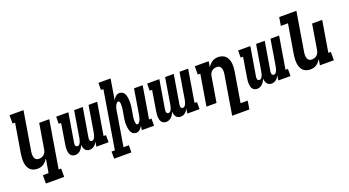

<svg xmlns="http://www.w3.org/2000/svg" viewBox="-61 -1450 4323 2380"><g transform="rotate(-20 2100.0 -260.0)"><path d="M474 215H233V105H308L339 -78Q327 -59 312.5 -42.5Q298 -26 279.5 -14Q261 -2 240.5 3Q220 8 200 8Q172 8 146 -1Q120 -10 102.5 -28.5Q85 -47 75.5 -72Q66 -97 63 -123.5Q60 -150 61.5 -178Q63 -206 67 -234L132 -625H99V-735H283L197 -216Q195 -203 194.5 -190Q194 -177 195.5 -164.5Q197 -152 201 -140.5Q205 -129 213 -120Q221 -111 233 -106.5Q245 -102 258 -102Q275 -102 292.5 -107.5Q310 -113 324 -125Q338 -137 346 -154Q354 -171 357 -188L412 -520H545L441 105H474Z M887 8Q869 8 853 0.5Q837 -7 827.5 -21Q818 -35 813 -52.5Q808 -70 807 -88Q801 -70 791 -52.5Q781 -35 767 -21Q753 -7 734.5 0.5Q716 8 697 8Q679 8 663.5 1Q648 -6 638 -19.5Q628 -33 623.5 -50Q619 -67 618 -84.5Q617 -102 618.5 -120Q620 -138 623 -156L667 -426H635L636 -520H797L733 -137Q732 -128 732 -119.5Q732 -111 735 -103Q738 -95 745.5 -90.5Q753 -86 762 -86Q771 -86 779 -91.5Q787 -97 792 -105Q797 -113 801 -122Q805 -131 807.5 -139.5Q810 -148 812 -157Q814 -166 816 -175L873 -520H987L923 -137Q922 -128 922 -119.5Q922 -111 925 -103Q928 -95 935.5 -90.5Q943 -86 952 -86Q961 -86 969 -91.5Q977 -97 982 -105Q987 -113 991 -122Q995 -131 997.5 -139.5Q1000 -148 1002 -157Q1004 -166 1006 -175L1063 -520H1177L1106 -94H1138V0H977L987 -64Q980 -50 970.5 -36.5Q961 -23 947.5 -12.5Q934 -2 918.5 3Q903 8 887 8Z M1361 215H1133V121H1177L1303 -641H1271V-735H1432L1387 -463Q1393 -475 1401.5 -486.5Q1410 -498 1420.5 -507.5Q1431 -517 1444.5 -522.5Q1458 -528 1471 -528Q1489 -528 1505 -520Q1521 -512 1531 -498Q1541 -484 1546 -467Q1551 -450 1553.5 -432.5Q1556 -415 1557 -396.5Q1558 -378 1557 -359.5Q1556 -341 1553.5 -322.5Q1551 -304 1548 -286L1537 -219Q1535 -210 1533.5 -201Q1532 -192 1531 -182.5Q1530 -173 1529.5 -164Q1529 -155 1529 -146Q1529 -137 1529.5 -128.5Q1530 -120 1531.5 -111.5Q1533 -103 1537.5 -94.5Q1542 -86 1551 -86Q1561 -86 1569 -93.5Q1577 -101 1582.5 -110Q1588 -119 1592.5 -129Q1597 -139 1599.5 -149Q1602 -159 1604 -168.5Q1606 -178 1608 -188L1663 -520H1777L1706 -94H1738V0H1577L1586 -57Q1580 -45 1571.5 -33.5Q1563 -22 1552.5 -12.5Q1542 -3 1528.5 2.5Q1515 8 1502 8Q1484 8 1468 0Q1452 -8 1442.5 -22Q1433 -36 1427.5 -53Q1422 -70 1419.5 -87.5Q1417 -105 1416 -123.5Q1415 -142 1416 -160.5Q1417 -179 1419.5 -197.5Q1422 -216 1425 -234L1437 -301Q1438 -310 1439.5 -319Q1441 -328 1442 -337.5Q1443 -347 1443.5 -356Q1444 -365 1444 -374Q1444 -383 1444 -391.5Q1444 -400 1442.5 -408.5Q1441 -417 1436.5 -425.5Q1432 -434 1423 -434Q1413 -434 1404.5 -426.5Q1396 -419 1390.5 -410Q1385 -401 1381 -391Q1377 -381 1374 -371Q1371 -361 1369 -351.5Q1367 -342 1366 -332L1291 121H1362Z M2087 8Q2069 8 2053 0.5Q2037 -7 2027.5 -21Q2018 -35 2013 -52.5Q2008 -70 2007 -88Q2001 -70 1991 -52.5Q1981 -35 1967 -21Q1953 -7 1934.5 0.5Q1916 8 1897 8Q1879 8 1863.5 1Q1848 -6 1838 -19.5Q1828 -33 1823.5 -50Q1819 -67 1818 -84.5Q1817 -102 1818.5 -120Q1820 -138 1823 -156L1867 -426H1835L1836 -520H1997L1933 -137Q1932 -128 1932 -119.5Q1932 -111 1935 -103Q1938 -95 1945.5 -90.5Q1953 -86 1962 -86Q1971 -86 1979 -91.5Q1987 -97 1992 -105Q1997 -113 2001 -122Q2005 -131 2007.5 -139.5Q2010 -148 2012 -157Q2014 -166 2016 -175L2073 -520H2187L2123 -137Q2122 -128 2122 -119.5Q2122 -111 2125 -103Q2128 -95 2135.5 -90.5Q2143 -86 2152 -86Q2161 -86 2169 -91.5Q2177 -97 2182 -105Q2187 -113 2191 -122Q2195 -131 2197.5 -139.5Q2200 -148 2202 -157Q2204 -166 2206 -175L2263 -520H2377L2306 -94H2338V0H2177L2187 -64Q2180 -50 2170.5 -36.5Q2161 -23 2147.5 -12.5Q2134 -2 2118.5 3Q2103 8 2087 8Z M2690 215 2776 -304Q2778 -317 2778.5 -330Q2779 -343 2778 -355.5Q2777 -368 2772.5 -379.5Q2768 -391 2760 -400Q2752 -409 2740.5 -413.5Q2729 -418 2716 -418Q2699 -418 2681 -412.5Q2663 -407 2649 -395Q2635 -383 2627 -366Q2619 -349 2617 -332L2562 0H2429L2497 -410H2464V-520H2648L2635 -442Q2646 -461 2660.5 -477.5Q2675 -494 2693.5 -506Q2712 -518 2732.5 -523Q2753 -528 2773 -528Q2801 -528 2827 -519Q2853 -510 2870.5 -491.5Q2888 -473 2898 -448Q2908 -423 2911 -396.5Q2914 -370 2912.5 -342Q2911 -314 2906 -286L2841 105H2935L2917 215Z M3287 8Q3269 8 3253 0.5Q3237 -7 3227.5 -21Q3218 -35 3213 -52.5Q3208 -70 3207 -88Q3201 -70 3191 -52.5Q3181 -35 3167 -21Q3153 -7 3134.5 0.5Q3116 8 3097 8Q3079 8 3063.5 1Q3048 -6 3038 -19.5Q3028 -33 3023.5 -50Q3019 -67 3018 -84.5Q3017 -102 3018.5 -120Q3020 -138 3023 -156L3067 -426H3035L3036 -520H3197L3133 -137Q3132 -128 3132 -119.5Q3132 -111 3135 -103Q3138 -95 3145.5 -90.5Q3153 -86 3162 -86Q3171 -86 3179 -91.5Q3187 -97 3192 -105Q3197 -113 3201 -122Q3205 -131 3207.5 -139.5Q3210 -148 3212 -157Q3214 -166 3216 -175L3273 -520H3387L3323 -137Q3322 -128 3322 -119.5Q3322 -111 3325 -103Q3328 -95 3335.5 -90.5Q3343 -86 3352 -86Q3361 -86 3369 -91.5Q3377 -97 3382 -105Q3387 -113 3391 -122Q3395 -131 3397.5 -139.5Q3400 -148 3402 -157Q3404 -166 3406 -175L3463 -520H3577L3506 -94H3538V0H3377L3387 -64Q3380 -50 3370.5 -36.5Q3361 -23 3347.5 -12.5Q3334 -2 3318.5 3Q3303 8 3287 8Z M3800 8Q3772 8 3746 -1Q3720 -10 3702.5 -28.5Q3685 -47 3675.5 -72Q3666 -97 3663 -123.5Q3660 -150 3661.5 -178Q3663 -206 3667 -234L3732 -625H3638L3656 -735H3883L3797 -216Q3795 -203 3794.5 -190Q3794 -177 3795.5 -164.5Q3797 -152 3801 -140.5Q3805 -129 3813 -120Q3821 -111 3833 -106.5Q3845 -102 3858 -102Q3875 -102 3892.5 -107.5Q3910 -113 3924 -125Q3938 -137 3946 -154Q3954 -171 3957 -188L4012 -520H4145L4077 -110H4110V0H3926L3939 -78Q3927 -59 3912.5 -42.5Q3898 -26 3879.5 -14Q3861 -2 3840.5 3Q3820 8 3800 8Z"/></g></svg>

Font: Iosevka HT Extrabold Extended
Style: Italic
Weight: 800
Width: 7
Italic angle: -9°
Monospace: yes
Designer: Belleve Invis
Foundry: Belleve Invis
Version: Version 32.3.0; ttfautohint (v1.8.4)